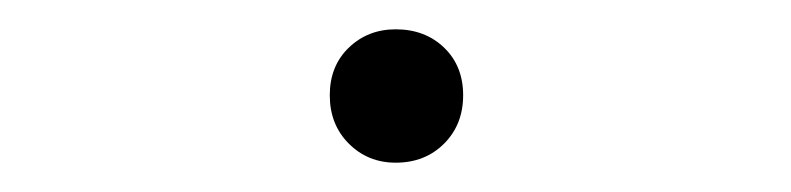

<svg xmlns="http://www.w3.org/2000/svg" viewBox="-20 -450 540 131"><path d="M250 -339Q231 -339 218 -352Q205 -365 205 -385Q205 -405 218 -417.5Q231 -430 250 -430Q270 -430 283 -417.5Q296 -405 296 -385Q296 -365 283 -352Q270 -339 250 -339Z"/></svg>

Font: Inria Serif Light
Style: Regular
Weight: 300
Designer: Black Foundry Team
Foundry: Black Foundry
Version: Version 1.000; ttfautohint (v1.8.3)